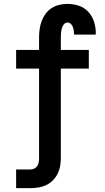

<svg xmlns="http://www.w3.org/2000/svg" viewBox="-20 -763 540 988"><path d="M63 205V109H138Q148 109 157.5 104Q167 99 172.5 90Q178 81 179.5 71Q181 61 181 50V-410H63V-506H181V-571Q181 -592 184 -613.5Q187 -635 194.5 -655Q202 -675 215 -692.5Q228 -710 246 -721.5Q264 -733 285 -738Q306 -743 327 -743Q357 -743 385.5 -733.5Q414 -724 434 -702.5Q454 -681 463.5 -652Q473 -623 473 -593Q473 -591 472.5 -589Q472 -587 472 -585H361Q361 -586 361 -586.5Q361 -587 361 -588Q361 -597 359.5 -606.5Q358 -616 354.5 -625Q351 -634 344 -640.5Q337 -647 327 -647Q316 -647 308.5 -637.5Q301 -628 298 -616.5Q295 -605 294 -593.5Q293 -582 293 -571V-506H437V-410H293V50Q293 71 289.5 91.5Q286 112 276.5 131Q267 150 252 165Q237 180 218.5 189Q200 198 179.5 201.5Q159 205 138 205Z"/></svg>

Font: Iosevka Slab
Style: Bold
Weight: 700
Monospace: yes
Designer: Belleve Invis
Foundry: Belleve Invis
Version: Version 11.1.1; ttfautohint (v1.8.3)